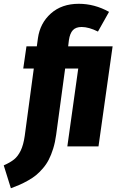

<svg xmlns="http://www.w3.org/2000/svg" viewBox="-101 -780 620 1023"><path d="M499 -533.2 423.8 0H257.8L315.9 -415H246.1L198.2 -62Q192.9 -22 182.4 11.7Q171.9 45.4 158.9 70.6Q146 95.7 127.4 117.2Q108.9 138.7 91.1 153.3Q73.2 168 48.8 181.6Q24.4 195.3 4.4 204.1Q-15.6 212.9 -43 223.1L-81.1 101.1Q-46.4 85.9 -25.9 69.3Q-5.4 52.7 9.3 22.5Q23.9 -7.8 30.8 -56.2L79.1 -415H22.9L40 -533.2H95.2L101.1 -576.2Q112.3 -656.7 170.2 -708.3Q228 -759.8 318.8 -759.8Q402.8 -759.8 480 -716.8L420.9 -611.8Q372.1 -636.2 334 -636.2Q303.2 -636.2 287.4 -619.4Q271.5 -602.5 266.1 -565.9L262.2 -533.2Z"/></svg>

Font: Fira Sans Compressed ExtraBold
Style: Italic
Weight: 800
Width: 3
Italic angle: -8°
Designer: Carrois Corporate & Edenspiekermann AG
Foundry: Carrois Corporate GbR & Edenspiekermann AG
Version: Version 4.203;PS 004.203;hotconv 1.0.88;makeotf.lib2.5.64775